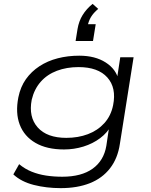

<svg xmlns="http://www.w3.org/2000/svg" viewBox="-20 -785 780 993"><path d="M294 188Q220 188 155 171.5Q90 155 49 117L79 64Q109 89 144 103Q179 117 218.5 123Q258 129 302 129Q401 129 459 87.5Q517 46 530 -31L546 -139H557Q536 -99 498 -70.5Q460 -42 411.5 -27Q363 -12 311 -12Q222 -12 163.5 -46Q105 -80 82 -140.5Q59 -201 75 -282Q86 -336 114 -375.5Q142 -415 184 -442.5Q226 -470 278.5 -483.5Q331 -497 390 -497Q472 -497 526.5 -462Q581 -427 593 -371H584L602 -489H671L600 -41Q589 34 549 85.5Q509 137 444.5 162.5Q380 188 294 188ZM323 -72Q384 -72 434.5 -91Q485 -110 519.5 -148Q554 -186 565 -241Q583 -331 535 -384.5Q487 -438 386 -438Q325 -438 274.5 -419Q224 -400 190.5 -362Q157 -324 144 -269Q127 -180 175 -126Q223 -72 323 -72ZM371 -573 381 -635Q388 -676 407.5 -707.5Q427 -739 459 -765L488 -739Q463 -718 450.5 -697Q438 -676 433 -650L419 -660H475L461 -573Z"/></svg>

Font: Nunito Sans 10pt Expanded Light
Style: Italic
Weight: 300
Width: 7
Italic angle: -9°
Designer: Vernon Adams
Foundry: Vernon Adams
Version: Version 3.101;gftools[0.9.27]